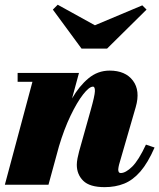

<svg xmlns="http://www.w3.org/2000/svg" viewBox="-20 -760 656 790"><path d="M370.5 -656 565.5 -738 583 -720.5 420.5 -560H315.5L197.5 -720.5L217.5 -740.5ZM113.5 -423.5H52.5V-460H305L276.5 -355Q305.5 -405.5 343.8 -437.5Q382 -469.5 431 -469.5Q496 -469.5 527 -428.2Q558 -387 538.5 -319.5L470 -83Q469 -79 467.8 -73Q466.5 -67 466.5 -63Q466.5 -48 476.5 -48Q497 -48 523.8 -74.2Q550.5 -100.5 580.5 -165L616 -153Q588.5 -90 557.8 -54.5Q527 -19 491 -4.5Q455 10 410.5 10Q349 10 322.5 -16.2Q296 -42.5 296 -82Q296 -93.5 299 -109Q302 -124.5 305.5 -137L353.5 -308Q370 -366.5 370.5 -385Q371 -403.5 362.5 -403.5Q347 -403.5 322 -371.5Q297 -339.5 270.2 -283.8Q243.5 -228 222.5 -157.5L179.5 0H0Z"/></svg>

Font: Bodoni* 06pt Fatface
Style: Italic
Weight: 900
Italic angle: -13°
Version: Version 2.3